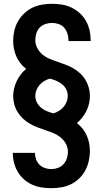

<svg xmlns="http://www.w3.org/2000/svg" viewBox="-20 -843 540 1006"><path d="M249 143Q275 143 301.5 138.5Q328 134 351.5 122.5Q375 111 394.5 92.5Q414 74 426.5 50.5Q439 27 445 1Q451 -25 451 -51Q451 -72 447 -93Q443 -114 434.5 -133Q426 -152 413 -168.5Q400 -185 383 -198Q399 -212 411.5 -228Q424 -244 433 -262Q442 -280 446.5 -300Q451 -320 451 -341Q451 -363 445 -384.5Q439 -406 427.5 -425Q416 -444 399.5 -459Q383 -474 364 -485Q345 -496 324 -504Q303 -512 282 -519Q261 -526 240.5 -534.5Q220 -543 203 -557Q186 -571 175.5 -591Q165 -611 165 -633Q165 -651 170.5 -668.5Q176 -686 188 -698.5Q200 -711 217.5 -717Q235 -723 252 -723Q270 -723 287.5 -717Q305 -711 316.5 -697.5Q328 -684 333.5 -666.5Q339 -649 339 -631Q339 -630 339 -629.5Q339 -629 339 -628H455Q455 -630 455 -631Q455 -632 455 -634Q455 -660 449 -685.5Q443 -711 430 -734Q417 -757 397.5 -774.5Q378 -792 354 -803.5Q330 -815 304 -819Q278 -823 252 -823Q226 -823 199.5 -818.5Q173 -814 149.5 -802.5Q126 -791 106.5 -772.5Q87 -754 74 -731Q61 -708 55 -682Q49 -656 49 -629Q49 -608 53 -587.5Q57 -567 65.5 -547.5Q74 -528 87 -511.5Q100 -495 117 -482Q101 -469 88.5 -452.5Q76 -436 67.5 -418Q59 -400 54 -380Q49 -360 49 -340Q49 -318 55 -296Q61 -274 72.5 -255.5Q84 -237 100.5 -221.5Q117 -206 136 -195Q155 -184 176 -176Q197 -168 218 -161Q239 -154 259.5 -145.5Q280 -137 297.5 -123Q315 -109 325.5 -89Q336 -69 336 -47Q336 -29 330 -12Q324 5 312 18Q300 31 283 37Q266 43 249 43Q232 43 215.5 37.5Q199 32 187 20Q175 8 169 -8.5Q163 -25 163 -42Q163 -42 163 -42Q163 -42 163 -42H47Q47 -42 47 -41.5Q47 -41 47 -41Q47 -16 53.5 9.5Q60 35 73 57Q86 79 105.5 96.5Q125 114 148.5 124.5Q172 135 197.5 139Q223 143 249 143ZM259 -249Q242 -254 225.5 -260.5Q209 -267 195.5 -278.5Q182 -290 173.5 -306Q165 -322 165 -340Q165 -356 171 -371Q177 -386 187.5 -398Q198 -410 212 -418.5Q226 -427 241 -431Q258 -427 274.5 -420Q291 -413 305 -402Q319 -391 327 -374.5Q335 -358 335 -341Q335 -325 329 -309.5Q323 -294 312.5 -282Q302 -270 288 -261.5Q274 -253 259 -249Z"/></svg>

Font: Iosevka SS09
Style: Bold
Weight: 700
Monospace: yes
Designer: Belleve Invis
Foundry: Belleve Invis
Version: Version 5.2.1; ttfautohint (v1.8.3)